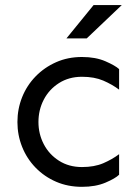

<svg xmlns="http://www.w3.org/2000/svg" viewBox="-20 -723 539 758"><path d="M303.7 14.6Q248 14.6 201.7 -5.4Q155.3 -25.4 120.6 -61Q85.9 -96.7 67.4 -143.1Q48.8 -189.5 48.8 -241.2Q48.8 -293 67.4 -339.4Q85.9 -385.7 120.6 -421.4Q155.3 -457 201.7 -477.5Q248 -498 303.7 -498Q357.4 -498 396.5 -481Q435.5 -463.9 450.2 -450.2V-369.1Q422.9 -389.6 387.7 -404.8Q352.5 -419.9 303.7 -419.9Q252 -419.9 212.9 -395Q173.8 -370.1 152.8 -329.6Q131.8 -289.1 131.8 -241.2Q131.8 -194.3 152.8 -153.8Q173.8 -113.3 212.9 -88.4Q252 -63.5 303.7 -63.5Q352.5 -63.5 387.7 -78.6Q422.9 -93.8 450.2 -114.3V-33.2Q435.5 -18.6 396.5 -2Q357.4 14.6 303.7 14.6ZM242.2 -571.3 349.6 -703.1H460.9L322.3 -571.3Z"/></svg>

Font: Sen
Style: Regular
Weight: 400
Designer: Kosal Sen, Philatype
Foundry: Philatype
Version: Version 2.000;gftools[0.9.31]